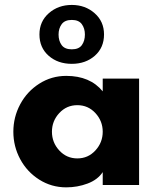

<svg xmlns="http://www.w3.org/2000/svg" viewBox="-20 -765 655 794"><path d="M331.1 -622.1Q331.1 -647.5 318.4 -665Q305.7 -682.6 276.9 -682.6Q248 -682.6 235.1 -665Q222.2 -647.5 222.2 -622.1Q222.2 -596.2 234.9 -578.6Q247.6 -561 276.9 -561Q306.2 -561 318.6 -578.6Q331.1 -596.2 331.1 -622.1ZM276.9 -744.6Q332.5 -744.6 371.3 -710.4Q410.2 -676.3 410.2 -622.6Q410.2 -567.9 372.1 -534.4Q334 -501 276.9 -501Q219.2 -501 181.2 -534.4Q143.1 -567.9 143.1 -622.6Q143.1 -676.3 181.9 -710.4Q220.7 -744.6 276.9 -744.6ZM374.5 -142.8Q404.8 -175.8 404.8 -220.2Q404.8 -264.6 374.5 -297.4Q344.2 -330.1 299.8 -330.1Q255.4 -330.1 225.1 -297.4Q194.8 -264.6 194.8 -220.2Q194.8 -175.8 225.1 -142.8Q255.4 -109.9 299.8 -109.9Q344.2 -109.9 374.5 -142.8ZM555.2 -439.9V0H404.8V-53.2Q383.8 -21.5 342 -5.9Q300.3 9.8 253.9 9.8Q192.9 9.8 142.3 -22.2Q91.8 -54.2 63.5 -106.9Q35.2 -159.7 35.2 -220.2Q35.2 -280.8 63.5 -333.7Q91.8 -386.7 142.3 -418.9Q192.9 -451.2 253.9 -451.2Q352.5 -451.2 404.8 -387.2V-439.9Z"/></svg>

Font: Glacial Indifference
Style: Bold
Weight: 700
Version: Version 1.001